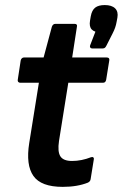

<svg xmlns="http://www.w3.org/2000/svg" viewBox="-20 -716 478 748"><path d="M224.3 12Q140.1 12 110.2 -30.5Q80.2 -73.1 93.9 -159L131.5 -393.6H58.9Q53.9 -393.6 51 -396.9Q48.2 -400.2 49.2 -405.3L60.6 -480.4Q61.9 -486.1 65.4 -489.1Q68.9 -492.1 73.6 -492.1H149.9L182 -611.7Q186 -623.1 196 -623.1H270.2Q282.6 -623.1 279.6 -611.4L261.2 -492.1H395.3Q408 -492.1 405.7 -480.4L393.6 -405.3Q392.6 -400.2 389.8 -396.9Q386.9 -393.6 381.2 -393.6H246.1L209.9 -167.1Q203.6 -124.9 215.3 -106.9Q226.9 -88.9 260.8 -88.9Q279.4 -88.9 298.1 -92.7Q316.7 -96.5 333.7 -103.2Q339.7 -105.5 343.2 -103Q346.7 -100.5 345.4 -94.5L333 -17.7Q331.7 -8.7 322 -4.3Q301.9 3.7 277.6 7.8Q253.3 12 224.3 12ZM338.8 -527.3Q333.7 -527.3 331.6 -530.8Q329.4 -534.3 331.1 -539.3L351.7 -592.6Q342.7 -595.6 337.4 -601.2Q332 -606.9 330.4 -615.4Q328.7 -623.9 330.7 -635.6L333.7 -652.9Q338 -676.3 350.9 -686.3Q363.8 -696.3 388.2 -696.3Q415.2 -696.3 428.4 -683.5Q441.6 -670.6 437.3 -646.9L434.3 -630.9Q432.3 -619 428.6 -608.5Q425 -598 418.6 -585.6L395 -539Q392.3 -533.3 389.1 -530.3Q386 -527.3 380.3 -527.3Z"/></svg>

Font: Sofia Sans Hairline
Style: Italic
Weight: 1
Italic angle: -9°
Designer: Botio Nikoltchev, Ani Petrova
Foundry: lettersoup
Version: Version 4.102